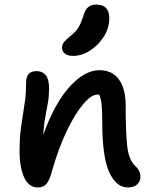

<svg xmlns="http://www.w3.org/2000/svg" viewBox="-20 -816 670 845"><path d="M543 9Q491 9 460.5 -58.5Q430 -126 430 -279Q430 -331 427 -358Q424 -385 416 -400Q413 -400 409 -400Q382 -400 346 -357.5Q310 -315 274 -240Q238 -165 210 -67Q199 -24 185 -7.5Q171 9 147 9Q106 9 86 -36Q66 -81 66 -151Q66 -201 70.5 -238.5Q75 -276 80.5 -308.5Q86 -341 90.5 -375.5Q95 -410 95 -454Q95 -503 141 -503Q167 -503 181.5 -485Q196 -467 196 -426Q196 -394 191 -365Q186 -336 179.5 -302Q173 -268 170 -222Q221 -363 287 -435Q353 -507 417 -507Q475 -507 504 -465.5Q533 -424 533 -353Q533 -240 539.5 -176Q546 -112 576 -85Q598 -65 598 -37Q598 -19 584.5 -5Q571 9 543 9ZM301 -570Q278 -570 265.5 -580Q253 -590 253 -606Q253 -621 263 -632.5Q273 -644 292 -659Q316 -679 326.5 -697Q337 -715 346 -744Q355 -775 369 -785.5Q383 -796 403 -796Q461 -796 461 -736Q461 -693 437 -655Q413 -617 376.5 -593.5Q340 -570 301 -570Z"/></svg>

Font: Shantell Sans Normal
Style: Regular
Weight: 500
Designer: Stephen Nixon, Anya Danilova, Shantell Martin
Foundry: Arrow Type
Version: Version 1.009;[a7da0bfa3]